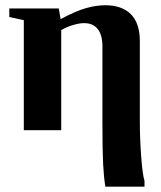

<svg xmlns="http://www.w3.org/2000/svg" viewBox="-20 -491 608 724"><path d="M507.3 -34.2Q507.3 33.2 512.5 100.8Q517.6 168.5 524.9 190.9V212.9H377.4Q371.6 180.2 368.9 128.7Q366.2 77.1 366.2 -28.3V-316.9Q366.2 -358.9 348.6 -381.3Q331.1 -403.8 296.9 -403.8Q279.3 -403.8 254.9 -396.5Q230.5 -389.2 210.9 -377.4V0H69.8V-415L15.1 -426.8V-459H201.7L208.5 -418.9Q265.1 -449.2 303.7 -460.2Q342.3 -471.2 377 -471.2Q439.9 -471.2 473.6 -437.3Q507.3 -403.3 507.3 -335.9Z"/></svg>

Font: Liberation Serif
Style: Bold
Weight: 700
Designer: Steve Matteson
Foundry: Ascender Corporation
Version: Version 2.1.5